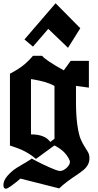

<svg xmlns="http://www.w3.org/2000/svg" viewBox="-20 -984 598 1177"><path d="M129.9 -742.2 182.1 -698.2 275.9 -807.1 397 -690.9 472.2 -811 320.8 -963.9ZM347.7 64Q368.2 64 388.4 44.9Q408.7 25.9 408.7 8.3Q408.7 3.9 407.2 0Q399.4 -18.6 387 -34.7Q374.5 -50.8 362.3 -60.8Q350.1 -70.8 338.9 -78.1Q327.6 -85.4 320.8 -88.9L314 -91.8V-92.8L200.2 -9.8Q180.7 -26.9 157.7 -41.3Q134.8 -55.7 115.5 -64.2Q96.2 -72.8 79.8 -78.6Q63.5 -84.5 52.7 -87.9Q42 -91.3 41 -91.8V-532.2Q68.8 -546.4 93 -562.3Q117.2 -578.1 132.6 -591.6Q147.9 -605 158.7 -616Q169.4 -627 175.5 -634.3Q181.6 -641.6 182.1 -642.1H237.8Q260.7 -613.8 371.1 -552.7L413.1 -610.8H524.9V-446.8L445.8 -457.5V-361.3Q445.8 -276.4 454.3 -217Q462.9 -157.7 475.1 -129.9Q487.3 -102.1 499.3 -84.2Q511.2 -66.4 519.8 -50.8Q528.3 -35.2 528.3 -14.6Q528.3 8.3 518.3 26.6Q508.3 44.9 488.8 60.5Q469.2 76.2 447.8 90.1Q426.3 104 396.5 126Q366.7 147.9 342.8 170.9L105 110.8Q97.2 117.7 85.2 127.9Q73.2 138.2 49.1 155.5Q24.9 172.9 16.1 172.9Q1 172.9 1 149.9Q1 121.6 27.6 91.8Q54.2 62 85.9 42.7Q117.7 23.4 145.3 7.3Q172.9 -8.8 173.8 -12.2Q189.5 -3.9 213.6 8.8Q237.8 21.5 285.2 42.7Q332.5 64 347.7 64ZM314 -133.3V-457Q301.3 -464.4 284.9 -470.9Q268.6 -477.5 253.7 -481.7Q238.8 -485.8 223.4 -489.3Q208 -492.7 197.3 -494.6Q186.5 -496.6 178.2 -498L169.9 -499V-160.2Q255.9 -160.2 288.1 -113.8Z"/></svg>

Font: KJV1611
Style: Regular
Weight: 400
Version: Version 3.6.1